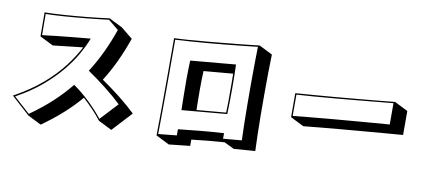

<svg xmlns="http://www.w3.org/2000/svg" viewBox="-75 -1025 3150 1412"><g transform="rotate(10 1500.0 -319.0)"><path d="M698 8Q667 -32 631.5 -69Q596 -106 559 -140Q503 -74 435 -13Q367 48 280 110L180 60L42 -65Q164 -132 251 -207Q338 -282 396 -358.5Q454 -435 489 -504L266 -479L166 -529L165 -708Q228 -709 308.5 -714.5Q389 -720 476 -728.5Q563 -737 644 -748L744 -698L830 -628Q797 -534 759 -452.5Q721 -371 673 -295Q742 -248 811 -193.5Q880 -139 933 -88L798 58ZM819 -137Q770 -184 700.5 -239Q631 -294 560 -342Q609 -419 648 -501.5Q687 -584 718 -674L641 -737Q562 -727 476 -718.5Q390 -710 311.5 -704.5Q233 -699 175 -698L176 -540Q221 -546 282.5 -552.5Q344 -559 410 -565.5Q476 -572 533 -577Q511 -520 474 -454.5Q437 -389 380 -321Q323 -253 244 -186.5Q165 -120 59 -62L180 47Q270 -16 342 -82.5Q414 -149 472 -221Q533 -179 592.5 -122Q652 -65 698 -7Z M1635 3Q1574 7 1511.5 13Q1449 19 1390 26V73L1233 90L1133 40Q1134 -9 1134.5 -77Q1135 -145 1135.5 -222.5Q1136 -300 1136 -378.5Q1136 -457 1136 -527V-687Q1179 -688 1241 -692.5Q1303 -697 1374.5 -703.5Q1446 -710 1518.5 -717Q1591 -724 1655 -730.5Q1719 -737 1765 -743L1865 -693Q1863 -636 1862 -557.5Q1861 -479 1861 -393Q1861 -317 1861.5 -240.5Q1862 -164 1864 -95Q1866 -26 1868 27L1709 39ZM1757 -33Q1755 -85 1753.5 -153.5Q1752 -222 1751.5 -299Q1751 -376 1751 -451Q1751 -533 1752 -606Q1753 -679 1754 -731Q1712 -726 1650 -719.5Q1588 -713 1517.5 -706Q1447 -699 1376.5 -693Q1306 -687 1246 -683Q1186 -679 1146 -677V-523Q1146 -455 1146 -378Q1146 -301 1145.5 -225Q1145 -149 1144.5 -83Q1144 -17 1143 28L1280 14V-32Q1360 -41 1450 -49.5Q1540 -58 1619 -62V-21ZM1281 -175Q1280 -228 1279 -286.5Q1278 -345 1278 -402Q1278 -440 1279 -477Q1280 -514 1281 -545L1618 -575Q1620 -533 1620.5 -484Q1621 -435 1621 -384Q1621 -292 1618 -205ZM1608 -214Q1610 -254 1610 -295Q1610 -336 1610 -377Q1610 -410 1610 -442.5Q1610 -475 1609 -505L1391 -486Q1388 -423 1388 -346Q1388 -309 1388.5 -271Q1389 -233 1390 -195Z M2918 -278Q2861 -274 2787 -267.5Q2713 -261 2630.5 -254.5Q2548 -248 2466 -240.5Q2384 -233 2311.5 -226.5Q2239 -220 2184 -214L2084 -264V-443Q2138 -447 2211 -452.5Q2284 -458 2365.5 -465Q2447 -472 2529.5 -479.5Q2612 -487 2686.5 -494Q2761 -501 2818 -507L2918 -457ZM2808 -496Q2754 -491 2682 -484Q2610 -477 2529 -469.5Q2448 -462 2368 -455Q2288 -448 2217 -442.5Q2146 -437 2094 -434V-275Q2145 -280 2216 -287Q2287 -294 2367 -301Q2447 -308 2528 -314.5Q2609 -321 2681.5 -327Q2754 -333 2808 -337Z"/></g></svg>

Font: Rampart One
Style: Regular
Weight: 400
Designer: Fontworks Inc.
Foundry: Fontworks Inc.
Version: Version 1.100